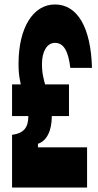

<svg xmlns="http://www.w3.org/2000/svg" viewBox="-20 -840 440 860"><path d="M370 0V-180H150V-196C190 -209 212 -255 212 -320H289V-462H182C179 -471 177 -481 175 -490C170 -509 168 -530 168 -554C168 -610 191 -648 226 -648C265 -648 286 -612 295 -536H392C387 -719 326 -820 226 -820C129 -820 63 -717 63 -554C63 -525 65 -500 70 -478C71 -473 72 -467 73 -462H34V-320H107C107 -267 85 -243 34 -236V0Z"/></svg>

Font: Yard Headline
Style: Regular
Weight: 400
Monospace: yes
Designer: Roman Shamin
Foundry: Evil Martians
Version: Version 1.000